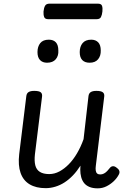

<svg xmlns="http://www.w3.org/2000/svg" viewBox="-20 -1012 686 1050"><path d="M230 17Q177 17 142 -4Q107 -25 92.5 -66.5Q78 -108 85 -169L124 -487Q126 -502 136.5 -508.5Q147 -515 167 -515Q193 -515 202.5 -507.5Q212 -500 210 -484L171 -168Q167 -132 173 -108Q179 -84 198 -72Q217 -60 249 -60Q278 -60 305 -74.5Q332 -89 356.5 -114Q381 -139 401.5 -174Q422 -209 437 -251L464 -487Q466 -502 476.5 -508.5Q487 -515 507 -515Q532 -515 542 -507.5Q552 -500 550 -484L504 -105Q502 -91 503.5 -80Q505 -69 511 -63.5Q517 -58 528 -58Q539 -58 548.5 -63Q558 -68 566.5 -77Q575 -86 582 -95Q589 -103 599 -103Q609 -103 620 -93Q631 -85 633 -75.5Q635 -66 629 -56Q619 -37 601.5 -20.5Q584 -4 562 7Q540 18 514 18Q487 18 468.5 10Q450 2 439.5 -11.5Q429 -25 424 -43.5Q419 -62 419 -84L420 -106Q401 -76 379 -53Q357 -30 333 -14.5Q309 1 282.5 9Q256 17 230 17ZM237 -669Q213 -669 199 -683.5Q185 -698 185 -727Q185 -757 200 -776Q215 -795 247 -795Q272 -795 285.5 -780.5Q299 -766 299 -736Q301 -707 285 -688Q269 -669 237 -669ZM470 -669Q444 -669 430 -683.5Q416 -698 416 -727Q416 -757 431.5 -776Q447 -795 479 -795Q503 -795 517 -780.5Q531 -766 531 -736Q532 -707 516.5 -688Q501 -669 470 -669ZM244 -907Q226 -907 221.5 -919Q217 -931 218 -949Q220 -969 226.5 -980.5Q233 -992 251 -992H515Q534 -992 538 -980Q542 -968 540 -949Q538 -930 532 -918.5Q526 -907 508 -907Z"/></svg>

Font: Playwrite GB J
Style: Italic
Weight: 400
Italic angle: -7.01216°
Designer: Veronika Burian, José Scaglione
Foundry: TypeTogether
Version: Version 1.002